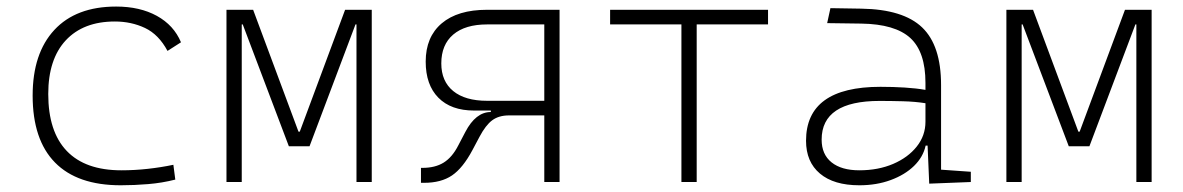

<svg xmlns="http://www.w3.org/2000/svg" viewBox="-20 -547 3556 577"><path d="M342.8 9.8Q212.4 9.8 145.3 -58.6Q78.1 -127 78.1 -259.8Q78.1 -386.7 143.3 -457Q208.5 -527.3 329.1 -527.3Q400.4 -527.3 451.4 -499.3Q502.4 -471.2 523.9 -419.9L483.4 -394Q457 -443.4 415.8 -462.9Q374.5 -482.4 325.2 -482.4Q230.5 -482.4 177.7 -425.8Q125 -369.1 125 -264.6Q125 -151.4 180.7 -93.3Q236.3 -35.2 344.7 -35.2Q384.8 -35.2 424.1 -39.6Q463.4 -43.9 501 -51.8L506.8 -7.3Q466.8 2.9 425 6.3Q383.3 9.8 342.8 9.8Z M660.6 0V-517.6H740.7L877 -151.4H880.9L1017.1 -517.6H1097.2V0H1051.3V-473.6H1048.3L910.2 -107.4H848.1L709.5 -473.6H706.5V0Z M1404.8 -214.8Q1335.4 -214.8 1297.4 -253.4Q1259.3 -292 1259.3 -361.8Q1259.3 -436 1307.4 -476.8Q1355.5 -517.6 1443.8 -517.6H1661.6V0H1615.7V-200.2H1509.8Q1479 -200.2 1459.2 -185.5Q1439.5 -170.9 1420.9 -135.7L1399.9 -96.2Q1371.1 -42 1338.4 -19.8Q1305.7 2.4 1254.4 2.4H1245.1V-42.5H1249.5Q1287.6 -42.5 1313.2 -58.3Q1338.9 -74.2 1356.9 -109.4L1378.4 -150.4Q1409.7 -210.4 1455.1 -210.4V-214.8ZM1615.7 -244.1V-473.6H1443.8Q1377.9 -473.6 1342 -443.1Q1306.2 -412.6 1306.2 -356.4Q1306.2 -302.7 1342 -273.4Q1377.9 -244.1 1443.8 -244.1Z M2027.8 0V-473.6H1813.5V-517.6H2288.1V-473.6H2073.7V0Z M2772.5 4.9 2767.6 -109.4H2761.7Q2754.4 -75.2 2726.8 -48.3Q2699.2 -21.5 2656.7 -5.9Q2614.3 9.8 2562.5 9.8Q2485.8 9.8 2444.1 -25.4Q2402.3 -60.5 2402.3 -124Q2402.3 -286.1 2626 -286.1Q2664.1 -286.1 2699 -283.9Q2733.9 -281.7 2761.2 -276.9V-297.9Q2761.2 -391.1 2715.6 -432.9Q2669.9 -474.6 2568.4 -476.1L2465.8 -477.5L2475.6 -522.5L2568.4 -521Q2694.3 -519 2751.2 -464.6Q2808.1 -410.2 2808.1 -291.5V-37.1L2897.5 -30.8V0ZM2761.2 -236.8Q2730.5 -241.7 2693.6 -242.7Q2656.7 -243.7 2623.5 -243.7Q2449.2 -243.7 2449.2 -127.4Q2449.2 -83 2479 -59.1Q2508.8 -35.2 2562.5 -35.2Q2619.1 -35.2 2664.1 -54.4Q2709 -73.7 2735.1 -106.7Q2761.2 -139.6 2761.2 -181.2Z M3004.4 0V-517.6H3084.5L3220.7 -151.4H3224.6L3360.8 -517.6H3440.9V0H3395V-473.6H3392.1L3253.9 -107.4H3191.9L3053.2 -473.6H3050.3V0Z"/></svg>

Font: Cascadia Mono ExtraLight
Style: Regular
Weight: 200
Monospace: yes
Designer: Aaron Bell
Foundry: Saja Typeworks
Version: Version 2404.023; ttfautohint (v1.8.4)